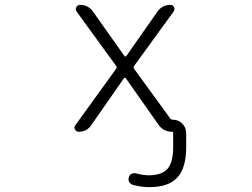

<svg xmlns="http://www.w3.org/2000/svg" viewBox="-20 -565 1040 792"><path d="M499 -242.2Q498 -244.1 495.1 -244.1Q492.2 -244.1 491.2 -242.2L356.4 -48.8Q337.9 -21.5 304.7 -21.5Q293.9 -21.5 290 -30.3Q287.1 -35.2 287.1 -39.1Q287.1 -43.9 291 -48.8L459 -281.2Q462.9 -287.1 459 -293L295.9 -517.6Q290 -526.4 294.9 -535.6Q299.8 -544.9 310.5 -544.9Q343.8 -544.9 363.3 -517.6L493.2 -334Q494.1 -332 497.1 -332Q500 -332 501 -334L629.9 -517.6Q649.4 -544.9 682.6 -544.9Q693.4 -544.9 697.8 -535.6Q702.1 -526.4 696.3 -517.6L533.2 -293Q529.3 -287.1 533.2 -281.2L681.6 -77.1Q685.5 -71.3 692.4 -71.3Q715.8 -71.3 731.9 -55.2Q748 -39.1 748 -15.6V42Q748 127.9 711.4 167.5Q674.8 207 595.7 207Q562.5 207 527.3 197.3Q517.6 194.3 512.7 185.1Q507.8 175.8 511.7 166Q513.7 156.2 522.9 151.9Q532.2 147.5 542 150.4Q567.4 157.2 591.8 158.2Q647.5 158.2 670.9 131.3Q694.3 104.5 694.3 42V-16.6Q694.3 -21.5 689.5 -21.5Q653.3 -21.5 632.8 -51.8Z"/></svg>

Font: Rounded-X Mgen+ 2m light
Style: Regular
Weight: 200
Designer: [Source Han Sans]
Ryoko NISHIZUKA  (kana & ideographs); Paul D. Hunt (Latin, Greek & Cyrillic); Wenlong ZHANG  (bopomofo
Version: Version 1.059.20150602